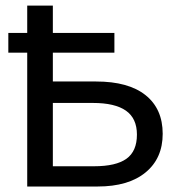

<svg xmlns="http://www.w3.org/2000/svg" viewBox="-20 -679 640 699"><path d="M172.4 -382.3H329.6Q447.8 -382.3 510 -332.5Q572.3 -282.7 572.3 -191.9Q572.3 -102.5 510 -51.3Q447.8 0 335.4 0H79.1V-487.3H10.3V-559.1H79.1V-658.7H172.4V-559.1H396.5V-487.3H172.4ZM478.5 -189Q478.5 -248 438.5 -276.1Q398.4 -304.2 318.4 -304.2H172.4V-73.7H322.3Q402.3 -73.7 440.4 -101.1Q478.5 -128.4 478.5 -189Z"/></svg>

Font: Cousine
Style: Regular
Weight: 400
Monospace: yes
Designer: Steve Matteson
Foundry: Monotype Imaging Inc.
Version: Version 1.21